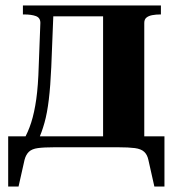

<svg xmlns="http://www.w3.org/2000/svg" viewBox="-20 -540 642 704"><path d="M358 0V-520H570V-487H568Q552 -487 538.5 -484.5Q525 -482 517 -475.5Q509 -469 509 -456V0ZM152 -480V-520H421V-480ZM524 46Q520 27 508.5 16.5Q497 6 474.5 3Q452 0 414 0H179Q141 0 119 3Q97 6 86 16.5Q75 27 70 46L48 144H10V-40H583V144H546ZM122 -298 128 -456Q128 -475 111.5 -481Q95 -487 69 -487H64V-520H177L168 -294Q165 -225 159 -175Q153 -125 143 -89.5Q133 -54 120 -26H66Q83 -55 94.5 -91Q106 -127 113 -176.5Q120 -226 122 -298Z"/></svg>

Font: Roboto Serif 144pt SemiBold
Style: Regular
Weight: 600
Version: Version 1.008